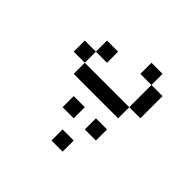

<svg xmlns="http://www.w3.org/2000/svg" viewBox="-132 -570 764 764"><g transform="rotate(45 250.0 -188.0)"><path d="M312.5 62.5V0H250V62.5ZM250 -62.5V-125H187.5V-62.5ZM375 -62.5V-125H312.5V-62.5ZM187.5 -312.5V-375H125V-312.5H62.5V-250H125V-187.5H375V-250H125V-312.5ZM375 -250H437.5Q437.5 -250 437.5 -375H375Q375 -375 375 -250ZM375 -375V-437.5H312.5V-375Z"/></g></svg>

Font: BFUnifontExMono
Style: Regular
Weight: 500
Version: Version 15.0.06